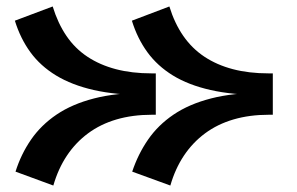

<svg xmlns="http://www.w3.org/2000/svg" viewBox="-20 -533 918 594"><path d="M507 41 389 -2Q407 -56 438 -101Q469 -146 517 -178.5Q565 -211 633 -228.5Q701 -246 792 -246V-239Q700 -239 631.5 -254.5Q563 -270 515 -299.5Q467 -329 436 -371.5Q405 -414 388 -469L504 -513Q520 -461 547 -422Q574 -383 612.5 -357.5Q651 -332 700.5 -319Q750 -306 811 -306H824V-178H812Q752 -178 702.5 -163.5Q653 -149 614.5 -120.5Q576 -92 549 -51.5Q522 -11 507 41ZM145 41 28 -2Q45 -56 76 -101Q107 -146 155 -178.5Q203 -211 271 -228.5Q339 -246 430 -246V-239Q338 -239 270 -254.5Q202 -270 153.5 -299.5Q105 -329 74 -371.5Q43 -414 26 -469L143 -513Q159 -461 185.5 -422Q212 -383 250.5 -357.5Q289 -332 338.5 -319Q388 -306 449 -306H462V-178H450Q390 -178 340.5 -163.5Q291 -149 252.5 -120.5Q214 -92 187 -51.5Q160 -11 145 41Z"/></svg>

Font: BioRhyme ExtraBold ExtraBold
Style: Regular
Weight: 800
Version: Version 1.600;gftools[0.9.33]